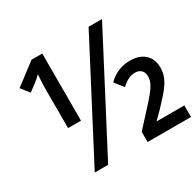

<svg xmlns="http://www.w3.org/2000/svg" viewBox="-154 -887 1082 1060"><g transform="rotate(-30 387.0 -357.0)"><path d="M155.3 -286.1V-526.4Q155.3 -542 155.8 -560.5Q156.2 -579.1 157.5 -596.9Q158.7 -614.7 159.7 -627.4Q154.3 -622.1 148.7 -616.7Q143.1 -611.3 136.7 -606Q128.4 -599.1 113.3 -587.4Q98.1 -575.7 74.7 -558.6L33.7 -610.8L169.4 -713.9H237.8V-286.1ZM160.2 0 533.2 -713.9H618.7L245.6 0ZM497.1 0V-64.9L597.2 -174.3Q624 -203.6 641.6 -225.6Q659.2 -247.6 667.5 -263.7Q674.3 -275.9 677.5 -288.3Q680.7 -300.8 680.7 -314Q680.7 -338.9 666 -352.8Q651.4 -366.7 626.5 -366.7Q585 -366.7 540.5 -325.2L497.1 -379.9Q527.3 -409.7 561.8 -423.8Q596.2 -438 636.2 -438Q696.8 -438 730.5 -406.5Q764.2 -375 764.2 -319.8Q764.2 -300.8 759.8 -282.7Q755.4 -264.6 746.1 -246.6Q730.5 -213.4 679.2 -158.7Q666.5 -144 646 -123Q625.5 -102.1 596.7 -73.7H773.9V0Z"/></g></svg>

Font: Open Sans
Style: Regular
Weight: 600
Width: 3
Foundry: Ascender Corporation
Version: Version 1.000